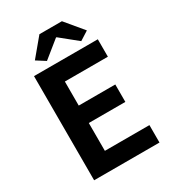

<svg xmlns="http://www.w3.org/2000/svg" viewBox="-223 -1066 1061 1183"><g transform="rotate(-30 307.5 -474.0)"><path d="M91 0H556V-124H239V-322H499V-446H239V-617H545V-741H91ZM207 -782 327 -879H331L451 -782L514 -822L409 -948H249L144 -822Z"/></g></svg>

Font: Source Han Sans CN
Style: Bold
Weight: 700
Designer: Ryoko NISHIZUKA 西塚涼子 (kana, bopomofo & ideographs); Paul D. Hunt (Latin, Greek & Cyrillic); Sandoll Communications 산돌커뮤니
Foundry: Adobe
Version: Version 2.001;hotconv 1.0.107;makeotfexe 2.5.65593